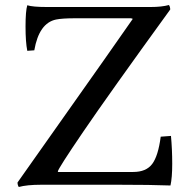

<svg xmlns="http://www.w3.org/2000/svg" viewBox="-20 -738 758 767"><path d="M453 0H145Q87 0 55 9Q50 1 50 -9Q510 -660 510 -662Q510 -664 503 -665H279Q229 -665 204 -660Q136 -646 117 -537L89 -535Q82 -570 82 -632Q82 -694 89 -717Q110 -710 168 -710H581Q626 -710 655 -718Q660 -710 660 -700Q412 -358 312 -211Q212 -64 211 -53Q211 -51 213 -51H512Q564 -51 588 -83Q612 -115 622 -192L663 -195Q668 -140 668 -84Q668 -28 661 3Q584 0 453 0Z"/></svg>

Font: Lusitana
Style: Regular
Weight: 400
Designer: Ana Paula Megda
Foundry: Ana Paula Megda
Version: Version 1.001; ttfautohint (v1.4.1)